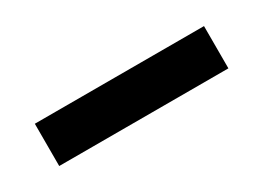

<svg xmlns="http://www.w3.org/2000/svg" viewBox="-19 -534 526 384"><g transform="rotate(-30 244.0 -342.0)"><path d="M439.5 -390.6V-293H48.8V-390.6Z"/></g></svg>

Font: BabelStone Runic Dotted
Style: Regular
Weight: 400
Designer: Andrew West
Foundry: BabelStone
Version: Version 3.003 March 14, 2022